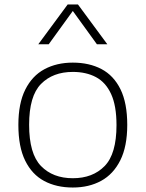

<svg xmlns="http://www.w3.org/2000/svg" viewBox="-20 -828 650 857"><path d="M305 9Q232 9 177.5 -20Q123 -49 92.5 -110.8Q62 -172.5 62 -270.5Q62 -366.5 92.8 -428Q123.5 -489.5 178.2 -519Q233 -548.5 305 -548.5Q378 -548.5 432.8 -519.8Q487.5 -491 517.8 -429.5Q548 -368 548 -270.5Q548 -174.5 517 -112.5Q486 -50.5 431.5 -20.8Q377 9 305 9ZM305 -32.5Q394 -32.5 447 -86.8Q500 -141 500 -269.5Q500 -356 476 -408.2Q452 -460.5 408.2 -483.8Q364.5 -507 305 -507Q216 -507 163 -453.2Q110 -399.5 110 -271Q110 -141.5 163 -87Q216 -32.5 305 -32.5ZM151 -630.5 282 -808H328L459 -630.5H412.5L305 -779L197.5 -630.5Z"/></svg>

Font: Encode Sans Expanded Expanded ExtraLight
Style: Regular
Weight: 200
Width: 7
Designer: Multiple Designers
Foundry: Impallari Type
Version: Version 3.000; ttfautohint (v1.8.3) -l 8 -r 50 -G 200 -x 14 